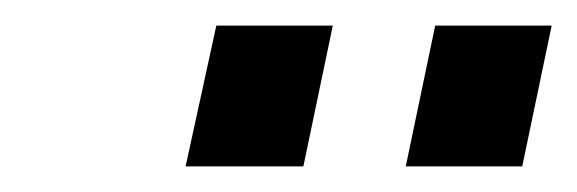

<svg xmlns="http://www.w3.org/2000/svg" viewBox="-20 -745 451 150"><path d="M125 -615 149 -725H240L217 -615ZM297 -615 320 -725H411L388 -615Z"/></svg>

Font: Raleway SemiBold
Style: Italic
Weight: 600
Italic angle: -12°
Designer: Matt McInerney, Pablo Impallari, Rodrigo Fuenzalida
Foundry: Matt McInerney, Pablo Impallari, Rodrigo Fuenzalida
Version: Version 4.026